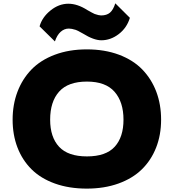

<svg xmlns="http://www.w3.org/2000/svg" viewBox="-20 -1114 1035 1144"><path d="M715.8 -400.9Q715.8 -506.3 662.6 -567.1Q609.4 -627.9 498 -627.9Q385.7 -627.9 332.3 -568.1Q278.8 -508.3 278.8 -400.9Q278.8 -296.9 332 -239.5Q385.3 -182.1 498 -182.1Q610.8 -182.1 663.3 -239.5Q715.8 -296.9 715.8 -400.9ZM497.1 9.8Q391.1 9.8 306.9 -20.5Q222.7 -50.8 167.7 -105.5Q112.8 -160.2 84 -235.4Q55.2 -310.5 55.2 -400.9Q55.2 -490.7 84 -566.9Q112.8 -643.1 167.2 -699.5Q221.7 -755.9 306.4 -787.8Q391.1 -819.8 497.1 -819.8Q603.5 -819.8 688.5 -788.1Q773.4 -756.3 828.1 -699.7Q882.8 -643.1 911.4 -567.1Q939.9 -491.2 939.9 -400.9Q939.9 -310.5 910.4 -235.1Q880.9 -159.7 825.4 -105.2Q770 -50.8 685.8 -20.5Q601.6 9.8 497.1 9.8ZM667 -1094.2 753.9 -1007.8Q735.8 -947.8 687.5 -910.9Q639.2 -874 584 -874Q538.6 -874 474.1 -914.1Q469.2 -916.5 460.7 -921.4Q452.1 -926.3 445.3 -929.9Q438.5 -933.6 431.2 -936Q406.7 -943.8 390.1 -943.8Q363.3 -943.8 341.6 -924.6Q319.8 -905.3 307.1 -867.2L215.8 -957Q231 -1011.2 280.8 -1051.5Q330.6 -1091.8 387.2 -1091.8Q441.4 -1091.8 500 -1054.2Q530.8 -1036.6 543.9 -1030.8Q569.3 -1022 582 -1022Q615.7 -1022 635.3 -1038.6Q654.8 -1055.2 667 -1094.2Z"/></svg>

Font: Sinkin Sans 900 X Black
Style: Regular
Weight: 950
Designer: Keith Bates
Foundry: K-Type
Version: Sinkin Sans (version 1.0)  by Keith Bates   •   © 2014   www